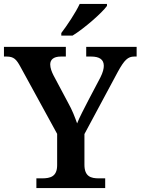

<svg xmlns="http://www.w3.org/2000/svg" viewBox="-22 -951 711 971"><path d="M288 -784V-771H345C404 -807 494 -886 519 -921V-931H381C360 -886 317 -822 288 -784ZM162 0H510V-49H478C438 -49 405 -58 405 -118V-273L574 -588C607 -648 625 -665 657 -665H669V-714H414V-665H439C481 -665 503 -650 503 -618C503 -605 499 -585 485 -558L425 -444C403 -401 380 -358 368 -327C357 -358 344 -393 322 -432L248 -571C240 -587 232 -607 232 -625C232 -648 247 -665 286 -665H311V-714H-2V-665H11C48 -665 61 -651 82 -612L267 -274V-116C267 -58 233 -49 190 -49H162Z"/></svg>

Font: Noto Serif Devanagari SemiBold
Style: Regular
Weight: 600
Designer: Universal Thirst, Indian Type Foundry and the Monotype Design Team
Foundry: Monotype Imaging Inc.
Version: Version 2.004